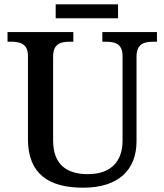

<svg xmlns="http://www.w3.org/2000/svg" viewBox="-20 -863 765 893"><path d="M239 -778H529V-843H239ZM367 10C531 10 615 -73 615 -206V-599C615 -660 651 -669 694 -669H710V-714H456V-669H472C514 -669 550 -660 550 -603V-208C550 -114 497 -53 389 -53C293 -53 227 -95 227 -210V-599C227 -660 262 -669 306 -669H321V-714H15V-669H31C73 -669 110 -660 110 -603V-216C110 -53 208 10 367 10Z"/></svg>

Font: Noto Serif Gurmukhi Medium
Style: Regular
Weight: 500
Designer: Vaibhav Singh and the Monotype Design Team
Foundry: Monotype Imaging Inc.
Version: Version 2.004